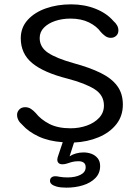

<svg xmlns="http://www.w3.org/2000/svg" viewBox="-20 -645 636 883"><path d="M285.5 218Q272.5 218 260.5 216.8Q248.5 215.5 238.5 212.5Q210 204 210 187Q210 176.5 216.8 171Q223.5 165.5 234.5 165.5Q242.5 165.5 253.5 168Q260.5 169.5 270.8 170.2Q281 171 291 171Q326 171 350 159Q374 147 374 124Q374 109.5 365 103Q356 96.5 342 96.5Q327.5 96.5 316.5 98.8Q305.5 101 296.5 104.5Q289 107 281.8 108.8Q274.5 110.5 266.5 110.5Q255.5 110.5 249.5 104.8Q243.5 99 243.5 89Q243.5 85.5 244.8 80.2Q246 75 248 70L268.5 9Q204.5 4.5 157.8 -17.2Q111 -39 82.5 -71Q58.5 -91.5 58.5 -117Q58.5 -130.5 68.5 -141.2Q78.5 -152 95.5 -152Q110.5 -152 122 -144.5Q133.5 -137 144 -125.5Q167.5 -95.5 206.8 -75.2Q246 -55 304.5 -55Q344.5 -55 379.5 -67.5Q414.5 -80 436.2 -103.5Q458 -127 458 -159.5Q458 -207.5 415 -234.8Q372 -262 290 -283.5Q180 -311.5 127.8 -355Q75.5 -398.5 75.5 -469Q75.5 -518 107 -553Q138.5 -588 191 -606.5Q243.5 -625 307 -625Q368.5 -625 419.8 -604.5Q471 -584 501.5 -548.5Q512.5 -539 518.5 -528.2Q524.5 -517.5 524.5 -505Q524.5 -489.5 514.2 -480.2Q504 -471 489.5 -471Q475 -471 463.2 -479.8Q451.5 -488.5 443 -498.5Q424.5 -524.5 389 -542Q353.5 -559.5 304 -559.5Q266.5 -559.5 234.2 -548.8Q202 -538 182.2 -518Q162.5 -498 162.5 -470Q162.5 -428 201 -402.2Q239.5 -376.5 318.5 -354.5Q392 -334.5 442.5 -309.8Q493 -285 519 -250Q545 -215 545 -164Q545 -111.5 515 -73.5Q485 -35.5 434 -14Q383 7.5 320.5 10.5L300 74Q312.5 65.5 329.2 60.8Q346 56 364 56Q383 56 400.2 62.2Q417.5 68.5 429 82.5Q440.5 96.5 440.5 118.5Q440.5 151.5 418.8 173.8Q397 196 362 207Q327 218 285.5 218Z"/></svg>

Font: Sono
Style: Regular
Weight: 400
Designer: Tyler Finck
Foundry: Tyler Finck
Version: Version 2.112